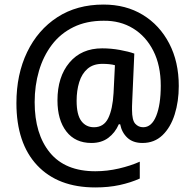

<svg xmlns="http://www.w3.org/2000/svg" viewBox="-20 -736 855 842"><path d="M764 -359Q764 -291 746 -234Q728 -177 692.5 -143Q657 -109 605 -109Q563 -109 538.5 -132Q514 -155 507 -191H501Q485 -154 455 -131.5Q425 -109 381 -109Q310 -109 271 -159.5Q232 -210 232 -296Q232 -399 284.5 -461.5Q337 -524 428 -524Q467 -524 505.5 -517Q544 -510 569 -501L560 -296Q559 -280 559 -269.5Q559 -259 559 -254Q559 -209 573 -193.5Q587 -178 608 -178Q645 -178 665 -227.5Q685 -277 685 -360Q685 -449 652.5 -513Q620 -577 563.5 -611.5Q507 -646 434 -645Q359 -645 302 -617Q245 -589 207.5 -539.5Q170 -490 151 -425.5Q132 -361 132 -288Q132 -148 199 -66.5Q266 15 398 15Q450 15 501.5 3Q553 -9 593 -27V47Q553 65 504.5 75.5Q456 86 398 86Q234 86 143 -11Q52 -108 52 -284Q52 -410 99 -507.5Q146 -605 231.5 -660.5Q317 -716 434 -716Q532 -716 606 -671Q680 -626 722 -545.5Q764 -465 764 -359ZM316 -294Q316 -233 336.5 -205.5Q357 -178 392 -178Q435 -178 454.5 -217.5Q474 -257 478 -328L484 -450Q474 -453 459.5 -454.5Q445 -456 429 -456Q389 -456 364 -434.5Q339 -413 327.5 -376Q316 -339 316 -294Z"/></svg>

Font: Noto Sans Sinhala SemiCondensed Medium
Style: Regular
Weight: 500
Width: 4
Designer: Jelle Bosma - Monotype Design Team
Foundry: Monotype Imaging Inc.
Version: Version 2.006; ttfautohint (v1.8.4.7-5d5b)